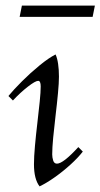

<svg xmlns="http://www.w3.org/2000/svg" viewBox="-20 -649 358 684"><path d="M121 15Q101 -11 101 -64Q101 -90 104.5 -129Q108 -168 113 -210Q118 -252 121.5 -287Q125 -322 125 -341Q125 -361 116 -361Q106 -361 79 -340Q52 -319 26 -291L10 -307Q28 -329 58 -359Q88 -389 121 -416Q154 -443 178 -455Q184 -442 187 -421.5Q190 -401 190 -376Q190 -354 186.5 -316.5Q183 -279 178 -237.5Q173 -196 169.5 -159Q166 -122 166 -99Q166 -88 169.5 -77Q173 -66 183 -66Q205 -66 259 -125L275 -109Q258 -87 231 -62.5Q204 -38 175 -17.5Q146 3 121 15ZM58 -629H318L310 -589H50Z"/></svg>

Font: Bona Nova SC
Style: Italic
Weight: 400
Italic angle: -4°
Designer: Mateusz Machalski
Foundry: Capitalics
Version: Version 4.001; ttfautohint (v1.8.4.7-5d5b)